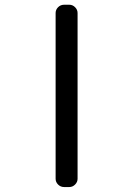

<svg xmlns="http://www.w3.org/2000/svg" viewBox="-20 -794 540 794"><path d="M245.1 -20.5Q230.5 -20.5 220.2 -30.8Q210 -41 210 -54.7V-740.2Q210 -753.9 220.2 -764.2Q230.5 -774.4 245.1 -774.4H266.6Q280.3 -774.4 290.5 -764.2Q300.8 -753.9 300.8 -740.2V-54.7Q300.8 -41 290.5 -30.8Q280.3 -20.5 266.6 -20.5Z"/></svg>

Font: Rounded-L Mgen+ 2m regular
Style: Regular
Weight: 400
Designer: [Source Han Sans]
Ryoko NISHIZUKA  (kana & ideographs); Paul D. Hunt (Latin, Greek & Cyrillic); Wenlong ZHANG  (bopomofo
Version: Version 1.059.20150602